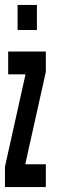

<svg xmlns="http://www.w3.org/2000/svg" viewBox="-25 -755 231 775"><path d="M46 -634H124V-735H46ZM-5 0H160V-92H77L160 -465V-547H8V-455H78L-5 -82Z"/></svg>

Font: League Gothic Condensed
Style: Regular
Weight: 400
Width: 3
Designer: Tyler Finck
Foundry: The League of Moveable Type
Version: Version 1.001;PS 001.001;hotconv 1.0.56;makeotf.lib2.0.21325